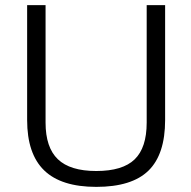

<svg xmlns="http://www.w3.org/2000/svg" viewBox="-20 -720 748 750"><path d="M86 -251V-700H158V-241Q158 -144 206 -98Q254 -52 356 -52Q459 -52 506 -97.5Q553 -143 553 -241V-700H625V-251Q625 -117 560 -53.5Q495 10 356 10Q219 10 152.5 -54.5Q86 -119 86 -251Z"/></svg>

Font: Krub
Style: Regular
Weight: 400
Designer: Ekaluck Peanpanawate
Foundry: Cadson Demak Co.,Ltd.
Version: Version 1.000; ttfautohint (v1.6)